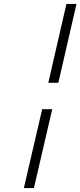

<svg xmlns="http://www.w3.org/2000/svg" viewBox="-20 -756 408 974"><path d="M276 -336 368 -736H317L225 -336ZM152 198 245 -202H194L101 198Z"/></svg>

Font: Perun SemiBold Italic
Style: Regular
Weight: 400
Italic angle: -12°
Foundry: Copyright (c) Stefan Peev, Context Ltd, 2016
Version: Version 1.026